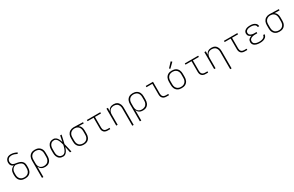

<svg xmlns="http://www.w3.org/2000/svg" viewBox="293 -2817 7814 5095"><g transform="rotate(-30 4200.0 -270.0)"><path d="M300 8Q271 8 242.5 3Q214 -2 188 -15.5Q162 -29 142 -50.5Q122 -72 109.5 -98Q97 -124 92 -152.5Q87 -181 87 -210V-255Q87 -285 94 -315.5Q101 -346 117.5 -371.5Q134 -397 159 -415Q184 -433 213 -443Q191 -450 172 -463Q153 -476 140 -495Q127 -514 121.5 -536.5Q116 -559 116 -582Q116 -604 121 -625.5Q126 -647 137 -666.5Q148 -686 164.5 -701.5Q181 -717 201 -726Q221 -735 243 -739Q265 -743 287 -743Q336 -743 383.5 -729Q431 -715 474 -692L454 -658Q416 -678 374.5 -691.5Q333 -705 290 -705Q264 -705 239.5 -698Q215 -691 196 -674Q177 -657 167.5 -632.5Q158 -608 158 -583Q158 -563 164 -544Q170 -525 182 -510Q194 -495 212 -486Q230 -477 249 -473Q268 -469 287 -466.5Q306 -464 325.5 -460Q345 -456 363.5 -451.5Q382 -447 400.5 -440Q419 -433 435.5 -422.5Q452 -412 466 -398.5Q480 -385 490 -368Q500 -351 505 -332Q510 -313 511.5 -293.5Q513 -274 513 -255V-210Q513 -181 508 -152.5Q503 -124 490.5 -98Q478 -72 458 -50.5Q438 -29 412 -15.5Q386 -2 357.5 3Q329 8 300 8ZM300 -30Q323 -30 346.5 -34.5Q370 -39 390.5 -50.5Q411 -62 427 -79.5Q443 -97 453 -118.5Q463 -140 466.5 -163.5Q470 -187 470 -210V-255Q470 -281 466 -307.5Q462 -334 447 -355.5Q432 -377 409 -391Q386 -405 361 -412.5Q336 -420 310 -424.5Q284 -429 258 -433Q238 -429 219.5 -420.5Q201 -412 186 -399Q171 -386 159.5 -369Q148 -352 141.5 -333.5Q135 -315 132.5 -295Q130 -275 130 -255V-210Q130 -187 133.5 -163.5Q137 -140 147 -118.5Q157 -97 173 -79.5Q189 -62 209.5 -50.5Q230 -39 253.5 -34.5Q277 -30 300 -30Z M695 215V-310Q695 -338 699.5 -366.5Q704 -395 716 -421Q728 -447 747 -468.5Q766 -490 791 -503.5Q816 -517 844 -522.5Q872 -528 901 -528Q930 -528 958.5 -522.5Q987 -517 1012.5 -503.5Q1038 -490 1058 -469Q1078 -448 1090.5 -422Q1103 -396 1108 -367.5Q1113 -339 1113 -310V-210Q1113 -182 1108.5 -154Q1104 -126 1093 -100.5Q1082 -75 1063.5 -53.5Q1045 -32 1021 -18Q997 -4 969.5 2Q942 8 914 8Q886 8 858 2Q830 -4 806 -19.5Q782 -35 765 -57.5Q748 -80 738 -107V215ZM901 -30Q924 -30 947.5 -35Q971 -40 991.5 -51Q1012 -62 1027.5 -80Q1043 -98 1053 -119Q1063 -140 1066.5 -163.5Q1070 -187 1070 -210V-310Q1070 -333 1066.5 -356.5Q1063 -380 1053.5 -401Q1044 -422 1028 -440Q1012 -458 991.5 -469Q971 -480 947.5 -485Q924 -490 901 -490Q878 -490 855 -485Q832 -480 812.5 -468.5Q793 -457 777.5 -439Q762 -421 753 -400Q744 -379 741 -356Q738 -333 738 -310V-210Q738 -187 741 -164Q744 -141 753 -120Q762 -99 777.5 -81Q793 -63 812.5 -51.5Q832 -40 855 -35Q878 -30 901 -30Z M1467 8Q1440 8 1413 2Q1386 -4 1363 -19Q1340 -34 1323.5 -56Q1307 -78 1297 -103Q1287 -128 1283 -155.5Q1279 -183 1279 -210V-310Q1279 -337 1283 -364.5Q1287 -392 1297 -417Q1307 -442 1323.5 -464Q1340 -486 1363 -501Q1386 -516 1413 -522Q1440 -528 1467 -528Q1490 -528 1512 -520Q1534 -512 1552 -497.5Q1570 -483 1583 -464Q1596 -445 1606.5 -424Q1617 -403 1625 -381.5Q1633 -360 1640 -338Q1649 -384 1658 -429.5Q1667 -475 1676 -520H1719Q1704 -456 1690.5 -391.5Q1677 -327 1661 -263Q1678 -198 1692 -132Q1706 -66 1721 0H1678Q1669 -47 1659.5 -94Q1650 -141 1641 -188Q1634 -165 1626 -143Q1618 -121 1607.5 -100Q1597 -79 1584 -59.5Q1571 -40 1553 -24.5Q1535 -9 1513 -0.5Q1491 8 1467 8ZM1467 -30Q1492 -30 1514.5 -43Q1537 -56 1552.5 -76Q1568 -96 1578.5 -119Q1589 -142 1597.5 -166Q1606 -190 1612.5 -214.5Q1619 -239 1624 -263Q1619 -287 1612 -311Q1605 -335 1597 -358.5Q1589 -382 1578.5 -404.5Q1568 -427 1552.5 -446Q1537 -465 1514.5 -477.5Q1492 -490 1467 -490Q1445 -490 1423.5 -484.5Q1402 -479 1384.5 -466Q1367 -453 1354.5 -435Q1342 -417 1334.5 -396Q1327 -375 1324.5 -353.5Q1322 -332 1322 -310V-210Q1322 -188 1324.5 -166.5Q1327 -145 1334.5 -124Q1342 -103 1354.5 -85Q1367 -67 1384.5 -54Q1402 -41 1423.5 -35.5Q1445 -30 1467 -30Z M2099 8Q2070 8 2041.5 2.5Q2013 -3 1987.5 -16.5Q1962 -30 1942 -51Q1922 -72 1909.5 -98Q1897 -124 1892 -152.5Q1887 -181 1887 -210V-310Q1887 -338 1891.5 -365.5Q1896 -393 1907.5 -418Q1919 -443 1937.5 -464.5Q1956 -486 1980 -499.5Q2004 -513 2031 -520.5Q2058 -528 2085 -528Q2089 -528 2092.5 -528Q2096 -528 2100 -528L2377 -520V-482L2225 -486Q2246 -472 2262 -452Q2278 -432 2287.5 -408.5Q2297 -385 2301 -360Q2305 -335 2305 -310V-210Q2305 -182 2300.5 -153.5Q2296 -125 2284 -99Q2272 -73 2253 -51.5Q2234 -30 2209 -16.5Q2184 -3 2156 2.5Q2128 8 2099 8ZM2099 -30Q2122 -30 2145 -35Q2168 -40 2187.5 -51.5Q2207 -63 2222.5 -81Q2238 -99 2247 -120Q2256 -141 2259 -164Q2262 -187 2262 -210V-310Q2262 -332 2259 -353.5Q2256 -375 2248 -395.5Q2240 -416 2227 -433.5Q2214 -451 2196 -463.5Q2178 -476 2157 -482Q2136 -488 2114 -489L2100 -490Q2097 -490 2094 -490Q2091 -490 2088 -490Q2066 -490 2044 -483.5Q2022 -477 2003 -465.5Q1984 -454 1969 -436.5Q1954 -419 1945 -398Q1936 -377 1933 -355Q1930 -333 1930 -310V-210Q1930 -187 1933.5 -163.5Q1937 -140 1946.5 -119Q1956 -98 1972 -80Q1988 -62 2008.5 -51Q2029 -40 2052.5 -35Q2076 -30 2099 -30Z M2833 0Q2813 0 2792 -3.5Q2771 -7 2752.5 -16Q2734 -25 2719 -40Q2704 -55 2695 -74Q2686 -93 2682.5 -113.5Q2679 -134 2679 -155V-482H2495V-520H2905V-482H2721V-155Q2721 -132 2727.5 -109Q2734 -86 2749.5 -69.5Q2765 -53 2787.5 -45.5Q2810 -38 2833 -38H2911V0Z M3462 215V-310Q3462 -333 3459 -356Q3456 -379 3447 -400Q3438 -421 3423 -439Q3408 -457 3388 -468.5Q3368 -480 3345.5 -485Q3323 -490 3300 -490Q3277 -490 3254.5 -485Q3232 -480 3212 -468.5Q3192 -457 3177 -439Q3162 -421 3153 -400Q3144 -379 3141 -356Q3138 -333 3138 -310V0H3095V-520H3138V-413Q3148 -440 3165 -462.5Q3182 -485 3205.5 -500.5Q3229 -516 3257 -522Q3285 -528 3313 -528Q3341 -528 3368 -522Q3395 -516 3418.5 -501.5Q3442 -487 3459 -465Q3476 -443 3486.5 -417.5Q3497 -392 3501 -365Q3505 -338 3505 -310V215Z M3695 215V-310Q3695 -338 3699.5 -366.5Q3704 -395 3716 -421Q3728 -447 3747 -468.5Q3766 -490 3791 -503.5Q3816 -517 3844 -522.5Q3872 -528 3901 -528Q3930 -528 3958.5 -522.5Q3987 -517 4012.5 -503.5Q4038 -490 4058 -469Q4078 -448 4090.5 -422Q4103 -396 4108 -367.5Q4113 -339 4113 -310V-210Q4113 -182 4108.5 -154Q4104 -126 4093 -100.5Q4082 -75 4063.5 -53.5Q4045 -32 4021 -18Q3997 -4 3969.5 2Q3942 8 3914 8Q3886 8 3858 2Q3830 -4 3806 -19.5Q3782 -35 3765 -57.5Q3748 -80 3738 -107V215ZM3901 -30Q3924 -30 3947.5 -35Q3971 -40 3991.5 -51Q4012 -62 4027.5 -80Q4043 -98 4053 -119Q4063 -140 4066.5 -163.5Q4070 -187 4070 -210V-310Q4070 -333 4066.5 -356.5Q4063 -380 4053.5 -401Q4044 -422 4028 -440Q4012 -458 3991.5 -469Q3971 -480 3947.5 -485Q3924 -490 3901 -490Q3878 -490 3855 -485Q3832 -480 3812.5 -468.5Q3793 -457 3777.5 -439Q3762 -421 3753 -400Q3744 -379 3741 -356Q3738 -333 3738 -310V-210Q3738 -187 3741 -164Q3744 -141 3753 -120Q3762 -99 3777.5 -81Q3793 -63 3812.5 -51.5Q3832 -40 3855 -35Q3878 -30 3901 -30Z M4633 0Q4613 0 4592 -3.5Q4571 -7 4552.5 -16Q4534 -25 4519 -40Q4504 -55 4495 -74Q4486 -93 4482.5 -113.5Q4479 -134 4479 -155V-482H4299V-520H4521V-155Q4521 -132 4527.5 -109Q4534 -86 4549.5 -69.5Q4565 -53 4587.5 -45.5Q4610 -38 4633 -38H4711V0Z M5100 8Q5071 8 5042.5 3Q5014 -2 4988 -15.5Q4962 -29 4942 -50.5Q4922 -72 4909.5 -98Q4897 -124 4892 -152.5Q4887 -181 4887 -210V-310Q4887 -339 4892 -367.5Q4897 -396 4909.5 -422Q4922 -448 4942 -469.5Q4962 -491 4988 -504.5Q5014 -518 5042.5 -523Q5071 -528 5100 -528Q5129 -528 5157.5 -523Q5186 -518 5212 -504.5Q5238 -491 5258 -469.5Q5278 -448 5290.5 -422Q5303 -396 5308 -367.5Q5313 -339 5313 -310V-210Q5313 -181 5308 -152.5Q5303 -124 5290.5 -98Q5278 -72 5258 -50.5Q5238 -29 5212 -15.5Q5186 -2 5157.5 3Q5129 8 5100 8ZM5100 -30Q5123 -30 5146.5 -34.5Q5170 -39 5190.5 -50.5Q5211 -62 5227 -79.5Q5243 -97 5253 -118.5Q5263 -140 5266.5 -163.5Q5270 -187 5270 -210V-310Q5270 -333 5266.5 -356.5Q5263 -380 5253 -401.5Q5243 -423 5227 -440.5Q5211 -458 5190.5 -469.5Q5170 -481 5146.5 -485.5Q5123 -490 5100 -490Q5077 -490 5053.5 -485.5Q5030 -481 5009.5 -469.5Q4989 -458 4973 -440.5Q4957 -423 4947 -401.5Q4937 -380 4933.5 -356.5Q4930 -333 4930 -310V-210Q4930 -187 4933.5 -163.5Q4937 -140 4947 -118.5Q4957 -97 4973 -79.5Q4989 -62 5009.5 -50.5Q5030 -39 5053.5 -34.5Q5077 -30 5100 -30ZM5093 -588 5065 -612 5198 -755 5232 -725Z M5833 0Q5813 0 5792 -3.5Q5771 -7 5752.5 -16Q5734 -25 5719 -40Q5704 -55 5695 -74Q5686 -93 5682.5 -113.5Q5679 -134 5679 -155V-482H5495V-520H5905V-482H5721V-155Q5721 -132 5727.5 -109Q5734 -86 5749.5 -69.5Q5765 -53 5787.5 -45.5Q5810 -38 5833 -38H5911V0Z M6462 215V-310Q6462 -333 6459 -356Q6456 -379 6447 -400Q6438 -421 6423 -439Q6408 -457 6388 -468.5Q6368 -480 6345.5 -485Q6323 -490 6300 -490Q6277 -490 6254.5 -485Q6232 -480 6212 -468.5Q6192 -457 6177 -439Q6162 -421 6153 -400Q6144 -379 6141 -356Q6138 -333 6138 -310V0H6095V-520H6138V-413Q6148 -440 6165 -462.5Q6182 -485 6205.5 -500.5Q6229 -516 6257 -522Q6285 -528 6313 -528Q6341 -528 6368 -522Q6395 -516 6418.5 -501.5Q6442 -487 6459 -465Q6476 -443 6486.5 -417.5Q6497 -392 6501 -365Q6505 -338 6505 -310V215Z M7033 0Q7013 0 6992 -3.5Q6971 -7 6952.5 -16Q6934 -25 6919 -40Q6904 -55 6895 -74Q6886 -93 6882.5 -113.5Q6879 -134 6879 -155V-482H6695V-520H7105V-482H6921V-155Q6921 -132 6927.5 -109Q6934 -86 6949.5 -69.5Q6965 -53 6987.5 -45.5Q7010 -38 7033 -38H7111V0Z M7497 8Q7473 8 7448 5.5Q7423 3 7399.5 -3Q7376 -9 7353.5 -20.5Q7331 -32 7314 -49.5Q7297 -67 7288 -91Q7279 -115 7279 -139Q7279 -163 7287 -186Q7295 -209 7312 -226Q7329 -243 7350.5 -254Q7372 -265 7395 -271Q7375 -277 7356 -287.5Q7337 -298 7323 -313.5Q7309 -329 7302 -349.5Q7295 -370 7295 -391Q7295 -414 7303 -436Q7311 -458 7327 -474.5Q7343 -491 7363.5 -501.5Q7384 -512 7406.5 -518Q7429 -524 7451.5 -526Q7474 -528 7497 -528Q7520 -528 7542.5 -526Q7565 -524 7587 -518Q7609 -512 7629 -501Q7649 -490 7665 -474Q7681 -458 7690 -436.5Q7699 -415 7699 -393Q7699 -392 7699 -390.5Q7699 -389 7699 -388H7656Q7656 -389 7656 -389.5Q7656 -390 7656 -391Q7656 -408 7648.5 -424.5Q7641 -441 7628 -452.5Q7615 -464 7599 -471Q7583 -478 7566 -482.5Q7549 -487 7531.5 -488.5Q7514 -490 7497 -490Q7480 -490 7462.5 -488.5Q7445 -487 7427.5 -483Q7410 -479 7394 -471.5Q7378 -464 7365 -452.5Q7352 -441 7345 -424.5Q7338 -408 7338 -390Q7338 -373 7345 -356Q7352 -339 7365.5 -327Q7379 -315 7395.5 -308Q7412 -301 7429 -296.5Q7446 -292 7464 -291Q7482 -290 7500 -290H7561V-251H7500Q7480 -251 7460.5 -249.5Q7441 -248 7422 -243.5Q7403 -239 7384.5 -231Q7366 -223 7351.5 -210Q7337 -197 7329.5 -178.5Q7322 -160 7322 -140Q7322 -121 7329.5 -102.5Q7337 -84 7351.5 -71.5Q7366 -59 7384 -51Q7402 -43 7420.5 -38.5Q7439 -34 7458.5 -32Q7478 -30 7497 -30Q7516 -30 7535 -31.5Q7554 -33 7572 -37.5Q7590 -42 7607.5 -49Q7625 -56 7639.5 -68Q7654 -80 7663 -97Q7672 -114 7672 -133Q7672 -133 7672 -133.5Q7672 -134 7672 -134H7715Q7715 -134 7715 -133.5Q7715 -133 7715 -132Q7715 -108 7705 -85.5Q7695 -63 7677.5 -46.5Q7660 -30 7638 -19Q7616 -8 7592.5 -2Q7569 4 7545 6Q7521 8 7497 8Z M8099 8Q8070 8 8041.5 2.5Q8013 -3 7987.5 -16.5Q7962 -30 7942 -51Q7922 -72 7909.5 -98Q7897 -124 7892 -152.5Q7887 -181 7887 -210V-310Q7887 -338 7891.5 -365.5Q7896 -393 7907.5 -418Q7919 -443 7937.5 -464.5Q7956 -486 7980 -499.5Q8004 -513 8031 -520.5Q8058 -528 8085 -528Q8089 -528 8092.5 -528Q8096 -528 8100 -528L8377 -520V-482L8225 -486Q8246 -472 8262 -452Q8278 -432 8287.5 -408.5Q8297 -385 8301 -360Q8305 -335 8305 -310V-210Q8305 -182 8300.5 -153.5Q8296 -125 8284 -99Q8272 -73 8253 -51.5Q8234 -30 8209 -16.5Q8184 -3 8156 2.5Q8128 8 8099 8ZM8099 -30Q8122 -30 8145 -35Q8168 -40 8187.5 -51.5Q8207 -63 8222.5 -81Q8238 -99 8247 -120Q8256 -141 8259 -164Q8262 -187 8262 -210V-310Q8262 -332 8259 -353.5Q8256 -375 8248 -395.5Q8240 -416 8227 -433.5Q8214 -451 8196 -463.5Q8178 -476 8157 -482Q8136 -488 8114 -489L8100 -490Q8097 -490 8094 -490Q8091 -490 8088 -490Q8066 -490 8044 -483.5Q8022 -477 8003 -465.5Q7984 -454 7969 -436.5Q7954 -419 7945 -398Q7936 -377 7933 -355Q7930 -333 7930 -310V-210Q7930 -187 7933.5 -163.5Q7937 -140 7946.5 -119Q7956 -98 7972 -80Q7988 -62 8008.5 -51Q8029 -40 8052.5 -35Q8076 -30 8099 -30Z"/></g></svg>

Font: Iosevka SS04 XLt Ex
Style: Regular
Weight: 200
Width: 7
Monospace: yes
Designer: Belleve Invis
Foundry: Belleve Invis
Version: Version 19.0.0; ttfautohint (v1.8.4)